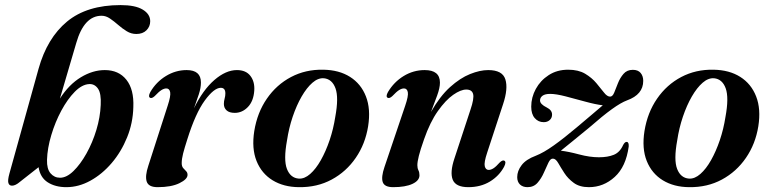

<svg xmlns="http://www.w3.org/2000/svg" viewBox="-20 -744 3104 774"><path d="M287.5 -571 221.5 -346.5Q258 -403.5 306 -432.5Q354 -461.5 402.5 -461.5Q458.5 -461.5 489.5 -422.5Q520.5 -383.5 517.5 -312.5Q516 -248 492.2 -189.8Q468.5 -131.5 430 -86.5Q391.5 -41.5 344.2 -15.5Q297 10.5 247.5 10.5Q203 10.5 172.5 -9Q142 -28.5 135.5 -70L61 -11.5Q42.5 4.5 28.5 4.5Q17 4.5 13.8 -6.5Q10.5 -17.5 18 -44.5L135.5 -467Q170 -590.5 250.2 -657Q330.5 -723.5 466 -723.5Q525.5 -723.5 555.5 -705.2Q585.5 -687 585.5 -658.5Q585.5 -637 570.5 -622Q555.5 -607 529.5 -607Q509 -607 491 -618Q473 -629 456.5 -643.5Q440 -658 423.5 -669.2Q407 -680.5 389.5 -680.5Q319 -680.5 287.5 -571ZM339 -405Q310.5 -403.5 281.2 -373.8Q252 -344 227.2 -298Q202.5 -252 186.8 -199.5Q171 -147 169.5 -99.5Q168.5 -63 183.8 -45.2Q199 -27.5 222 -27.5Q248.5 -27.5 276.2 -54.5Q304 -81.5 328.5 -125.2Q353 -169 368.5 -220.2Q384 -271.5 386 -321Q388.5 -367.5 374.8 -387Q361 -406.5 339 -405Z M585.5 -349.5Q576 -354 586 -373Q609.5 -413.5 648.8 -437.5Q688 -461.5 732.5 -461.5Q790 -461.5 790 -411.5Q790 -390 781.5 -363.8Q773 -337.5 762 -307.5Q798 -381.5 844.2 -421.5Q890.5 -461.5 935 -461.5Q971.5 -461.5 989.5 -438Q1007.5 -414.5 1005 -378.5Q1002 -336 979.2 -312.5Q956.5 -289 926.5 -289Q904.5 -289 893.5 -299Q882.5 -309 882.5 -325Q882.5 -336 885.5 -346.5Q888.5 -357 888.5 -367.5Q888.5 -390 870 -390Q843 -390 805.5 -338.8Q768 -287.5 735 -182Q724 -148 718.2 -125.5Q712.5 -103 712.5 -86.5Q712.5 -73.5 718.5 -66.5Q724.5 -59.5 730.2 -54Q736 -48.5 736 -39Q736 -21.5 703.2 -5.5Q670.5 10.5 615.5 10.5Q579 10.5 571.5 -11.8Q564 -34 578 -76L656 -318Q669 -357.5 666 -372.5Q663 -387.5 650.5 -387.5Q641.5 -387.5 631 -381Q620.5 -374.5 603.5 -356.5Q592.5 -346.5 585.5 -349.5Z M1283.5 -463Q1347 -462 1391.2 -434Q1435.5 -406 1455.2 -355.2Q1475 -304.5 1464 -235Q1452.5 -163.5 1414.2 -107.8Q1376 -52 1317.2 -20.2Q1258.5 11.5 1185 10.5Q1123.5 10 1079 -17.2Q1034.5 -44.5 1014.2 -95Q994 -145.5 1005 -215.5Q1017 -290 1055.8 -346.2Q1094.5 -402.5 1153.2 -433.5Q1212 -464.5 1283.5 -463ZM1184.5 -24Q1207.5 -22.5 1230.5 -42.8Q1253.5 -63 1273.5 -98.5Q1293.5 -134 1308.8 -179Q1324 -224 1331.5 -272.5Q1346 -350.5 1332.5 -387.8Q1319 -425 1286 -428.5Q1262.5 -430.5 1239.5 -410.5Q1216.5 -390.5 1196 -355Q1175.5 -319.5 1160 -273.8Q1144.5 -228 1137 -178Q1122.5 -99 1136.8 -62.8Q1151 -26.5 1184.5 -24Z M1543.5 -349.5Q1533.5 -354 1544 -373Q1568 -413.5 1607.2 -437.5Q1646.5 -461.5 1692 -461.5Q1753.5 -461.5 1753.5 -411Q1753.5 -389.5 1742.2 -358.8Q1731 -328 1717.5 -293Q1753.5 -356 1794.2 -392.8Q1835 -429.5 1875 -445.5Q1915 -461.5 1948 -461.5Q2005.5 -461.5 2017.2 -424.2Q2029 -387 2008 -324L1944 -129Q1930.5 -88.5 1934.2 -73.8Q1938 -59 1950 -59Q1959 -59 1969.2 -65.5Q1979.5 -72 1994.5 -89Q2005.5 -99.5 2012.5 -96.5Q2022.5 -92 2012 -71.5Q1992 -34.5 1954.8 -12Q1917.5 10.5 1868 10.5Q1817.5 10.5 1805.2 -19.2Q1793 -49 1812 -105.5L1876.5 -301.5Q1892 -347 1887.2 -365Q1882.5 -383 1859.5 -383Q1837.5 -383 1807 -361.8Q1776.5 -340.5 1745 -296Q1713.5 -251.5 1689.5 -182.5Q1674.5 -140 1668.5 -115.8Q1662.5 -91.5 1662.5 -78Q1662.5 -66 1666.8 -57.5Q1671 -49 1671 -37.5Q1671 -16 1642.8 -2.8Q1614.5 10.5 1565 10.5Q1530 10.5 1523 -9.8Q1516 -30 1530 -71L1613.5 -318Q1627 -357.5 1624 -372.5Q1621 -387.5 1608.5 -387.5Q1599.5 -387.5 1589 -381Q1578.5 -374.5 1561.5 -356.5Q1550.5 -346.5 1543.5 -349.5Z M2514.5 -153.5Q2503.5 -72 2458.2 -30.8Q2413 10.5 2354 10.5Q2316.5 10.5 2293 -6.8Q2269.5 -24 2255 -46.5Q2240.5 -69 2230.5 -86.5Q2220.5 -104 2209.5 -104.5Q2199 -105.5 2190.8 -88.2Q2182.5 -71 2172.5 -48Q2162.5 -25 2147 -7.2Q2131.5 10.5 2106.5 10.5Q2087.5 10.5 2076.2 -0.2Q2065 -11 2065 -30Q2065 -55 2082.8 -78.2Q2100.5 -101.5 2139.5 -116Q2171.5 -128.5 2212.5 -157.8Q2253.5 -187 2305 -230.5Q2339 -259.5 2366.2 -282.2Q2393.5 -305 2410 -319.5Q2380.5 -323 2339.8 -334.2Q2299 -345.5 2260.2 -355.5Q2221.5 -365.5 2198 -365.5Q2177 -365.5 2167 -358Q2157 -350.5 2157 -339Q2157 -324 2184.5 -310.5Q2205.5 -300 2205.5 -282Q2205.5 -268.5 2196 -260Q2186.5 -251.5 2172 -251.5Q2150 -251.5 2135.8 -267.8Q2121.5 -284 2121.5 -314Q2121.5 -351.5 2140 -385.5Q2158.5 -419.5 2192 -441.2Q2225.5 -463 2270.5 -463Q2311.5 -463 2338.8 -446.8Q2366 -430.5 2384 -409Q2402 -387.5 2414.8 -371Q2427.5 -354.5 2439.5 -354.5Q2449.5 -354.5 2456.2 -371Q2463 -387.5 2471.2 -408.8Q2479.5 -430 2493.5 -446.2Q2507.5 -462.5 2531 -462.5Q2552 -462.5 2562.5 -450Q2573 -437.5 2573 -418Q2573 -363 2508 -339.5Q2483.5 -330.5 2447 -304.2Q2410.5 -278 2354.5 -229Q2316 -197.5 2287.5 -174.2Q2259 -151 2241 -136.5Q2271.5 -133 2314.5 -121.5Q2357.5 -110 2394.5 -110Q2430 -110 2454.5 -120Q2479 -130 2492 -159.5Q2499 -172.5 2506.5 -172Q2515.5 -171.5 2514.5 -153.5Z M2856.5 -463Q2920 -462 2964.2 -434Q3008.5 -406 3028.2 -355.2Q3048 -304.5 3037 -235Q3025.5 -163.5 2987.2 -107.8Q2949 -52 2890.2 -20.2Q2831.5 11.5 2758 10.5Q2696.5 10 2652 -17.2Q2607.5 -44.5 2587.2 -95Q2567 -145.5 2578 -215.5Q2590 -290 2628.8 -346.2Q2667.5 -402.5 2726.2 -433.5Q2785 -464.5 2856.5 -463ZM2757.5 -24Q2780.5 -22.5 2803.5 -42.8Q2826.5 -63 2846.5 -98.5Q2866.5 -134 2881.8 -179Q2897 -224 2904.5 -272.5Q2919 -350.5 2905.5 -387.8Q2892 -425 2859 -428.5Q2835.5 -430.5 2812.5 -410.5Q2789.5 -390.5 2769 -355Q2748.5 -319.5 2733 -273.8Q2717.5 -228 2710 -178Q2695.5 -99 2709.8 -62.8Q2724 -26.5 2757.5 -24Z"/></svg>

Font: Fraunces 72pt SemiBold
Style: Italic
Weight: 600
Italic angle: -16°
Version: Version 1.000;[b76b70a41]